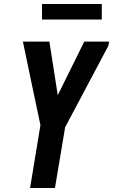

<svg xmlns="http://www.w3.org/2000/svg" viewBox="-20 -944 568 964"><path d="M131 0 183 -316 142 -510 95 -735H228L270 -466L403 -735H528L524 -714L307 -305L256 0ZM191 -846V-924H491V-846Z"/></svg>

Font: Iosevka SS04 Extrabold
Style: Italic
Weight: 800
Italic angle: -9°
Monospace: yes
Designer: Belleve Invis
Foundry: Belleve Invis
Version: Version 19.0.0; ttfautohint (v1.8.4)